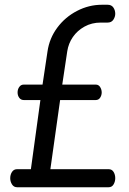

<svg xmlns="http://www.w3.org/2000/svg" viewBox="-20 -788 543 808"><path d="M52 0Q38 0 30.5 -12Q23 -24 23 -38Q23 -53 30.5 -64.5Q38 -76 52 -76H110L150 -367H80Q68 -367 61 -376.5Q54 -386 54 -399Q54 -412 61 -422Q68 -432 80 -432H159L180 -572Q188 -627 221 -671.5Q254 -716 304 -742Q354 -768 409 -768H433Q449 -768 457 -756.5Q465 -745 465 -730Q465 -717 457 -705Q449 -693 433 -693H404Q366 -693 335.5 -676Q305 -659 286.5 -632Q268 -605 263 -572L242 -432H383Q395 -432 401.5 -421.5Q408 -411 408 -399Q408 -387 401.5 -377Q395 -367 383 -367H233L192 -76H437Q451 -76 458 -64.5Q465 -53 465 -38Q465 -24 458 -12Q451 0 437 0Z"/></svg>

Font: Dosis ExtraLight Medium
Style: Regular
Weight: 500
Version: Version 3.001; ttfautohint (v1.8.2)